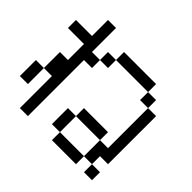

<svg xmlns="http://www.w3.org/2000/svg" viewBox="-206 -1165 1412 1412"><g transform="rotate(45 500.0 -458.5)"><path d="M0 -166.7V-333.3H83.3V-166.7ZM0 -666.7V-750H166.7V-916.7H250V-666.7H333.3V-583.3H250V0H166.7V-333.3H83.3V-500H166.7V-666.7ZM750 -83.3V0H500V-83.3ZM750 -333.3V-250H500V-333.3ZM750 -250H833.3V-666.7H916.7V-166.7H833.3V-83.3H750ZM750 -833.3V-750H416.7V-833.3ZM750 -750H833.3V-666.7H750ZM916.7 -83.3V0H833.3V-83.3ZM333.3 -666.7V-750H416.7V-666.7ZM500 -83.3H416.7V-250H500Z"/></g></svg>

Font: Galmuri11 Regular
Style: Regular
Weight: 400
Designer: Minseo Lee (Quiple)
Version: Version 2.356;hotconv 1.1.0;makeotfexe 2.6.0 DEVELOPMENT